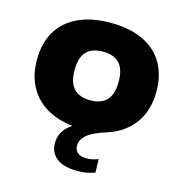

<svg xmlns="http://www.w3.org/2000/svg" viewBox="-114 -662 942 991"><g transform="rotate(15 357.0 -166.0)"><path d="M676 -274.5Q676 -174 625.8 -105Q575.5 -36 486.5 -7.5Q409.5 17 380.8 42.8Q352 68.5 352 99.5Q352 124 368.5 137.5Q385 151 417 151Q447.5 151 478.5 138L480 210Q457.5 218 435.8 222Q414 226 386.5 226Q314.5 226 276.5 196.8Q238.5 167.5 238.5 116.5Q238.5 83 254 56Q269.5 29 302.5 7.5Q221 -1.5 161.5 -37.2Q102 -73 69.8 -133.5Q37.5 -194 37.5 -274.5Q37.5 -364 75.2 -427.5Q113 -491 184.8 -524.2Q256.5 -557.5 357 -557.5Q457.5 -557.5 529.2 -524.2Q601 -491 638.5 -427.5Q676 -364 676 -274.5ZM474.5 -274Q474.5 -341 444.8 -372.2Q415 -403.5 357 -403.5Q298.5 -403.5 268.8 -372.5Q239 -341.5 239 -274.5Q239 -207 269 -175.2Q299 -143.5 357 -143.5Q415 -143.5 444.8 -175.2Q474.5 -207 474.5 -274Z"/></g></svg>

Font: Encode Sans Expanded ExtraBold
Style: Regular
Weight: 800
Width: 7
Designer: Multiple Designers
Foundry: Impallari Type
Version: Version 2.000